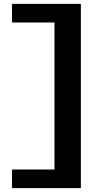

<svg xmlns="http://www.w3.org/2000/svg" viewBox="-20 -760 525 990"><path d="M42 114H261V-644H42V-740H397V210H42Z"/></svg>

Font: Georama ExtraExtended SemiBold
Style: Regular
Weight: 600
Width: 8
Designer: Jean-Baptiste Levee
Foundry: Production Type
Version: Version 1.000